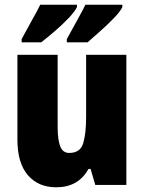

<svg xmlns="http://www.w3.org/2000/svg" viewBox="-20 -786 611 816"><path d="M517 -553V0H385L365 -68H356Q313 10 219 10Q143 10 98.5 -41.5Q54 -93 54 -193V-553H225V-248Q225 -192 236 -164Q247 -136 274 -136Q321 -136 333.5 -177Q346 -218 346 -289V-553ZM500 -756Q491 -737 464.5 -709.5Q438 -682 406.5 -654Q375 -626 352 -606H264V-620Q289 -666 310.5 -704.5Q332 -743 343 -766H500ZM307 -756Q298 -737 272 -709.5Q246 -682 214 -654.5Q182 -627 155 -606H72V-620Q97 -667 118.5 -705Q140 -743 151 -766H307Z"/></svg>

Font: Noto Sans Gurmukhi UI Condensed Black
Style: Regular
Weight: 900
Width: 3
Designer: Jelle Bosma - Monotype Design Team
Foundry: Monotype Imaging Inc.
Version: Version 2.004; ttfautohint (v1.8.4.7-5d5b)